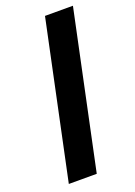

<svg xmlns="http://www.w3.org/2000/svg" viewBox="-143 -801 606 859"><g transform="rotate(-20 160.0 -371.5)"><path d="M30 0 187 -743H320L163 0Z"/></g></svg>

Font: Saira SemiExpanded SemiBold
Style: Italic
Weight: 600
Width: 6
Italic angle: -12°
Designer: Hector Gatti with collaboration of the Omnibus-Type team
Foundry: Omnibus-Type
Version: Version 1.101